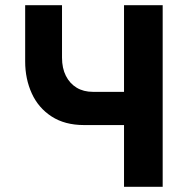

<svg xmlns="http://www.w3.org/2000/svg" viewBox="-20 -720 727 740"><path d="M338 -366H458V-700H607V0H458V-238H304Q230 -238 179 -271Q128 -304 102.5 -360Q77 -416 77 -483V-700H219V-498Q219 -457 234 -427.5Q249 -398 275.5 -382Q302 -366 338 -366Z"/></svg>

Font: Venryn Sans SemiBold
Style: Regular
Weight: 600
Designer: Owen Earl, indestructible type* (font) & Cristiano Sobral (main changes)
Version: Version 3.60;October 28, 2020;FontCreator 13.0.0.2681 64-bit